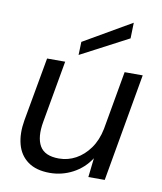

<svg xmlns="http://www.w3.org/2000/svg" viewBox="-83 -798 741 878"><g transform="rotate(10 287.0 -359.5)"><path d="M207 12Q144 12 105.5 -16Q67 -44 54 -93Q41 -142 52 -205L105 -501H189L138 -213Q125 -140 148 -100Q171 -60 237 -60Q279 -60 315.5 -80Q352 -100 379 -137.5Q406 -175 417 -229L465 -501H549L461 0H385L395 -89Q364 -41 314 -14.5Q264 12 207 12ZM244 -542 246 -603 467 -731 465 -658Z"/></g></svg>

Font: DM Sans 18pt
Style: Italic
Weight: 400
Italic angle: -10°
Designer: Colophon Foundry, Jonny Pinhorn
Foundry: Colophon Foundry
Version: Version 4.004;gftools[0.9.30]